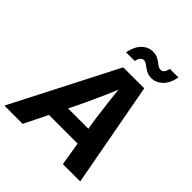

<svg xmlns="http://www.w3.org/2000/svg" viewBox="-280 -1097 1257 1257"><g transform="rotate(45 348.5 -469.0)"><path d="M-30.8 0 342.3 -727.5H536.6L671.4 0H510.7L453.6 -352.5Q444.3 -420.4 435.1 -498Q425.8 -575.7 416 -670.4H453.6Q413.6 -576.7 379.4 -499Q345.2 -421.4 312 -352.5L138.2 0ZM155.3 -163.1 175.3 -281.7H559.1L539.1 -163.1ZM522.5 -807.1Q499.5 -807.1 482.4 -814.7Q465.3 -822.3 452.4 -832.3Q439.5 -842.3 428.2 -849.6Q417 -856.9 405.3 -856.9Q390.1 -856.9 380.1 -843.8Q370.1 -830.6 365.7 -810.1H285.6Q297.4 -871.6 330.3 -905Q363.3 -938.5 408.2 -938.5Q431.6 -938.5 448.2 -930.9Q464.8 -923.3 477.8 -913.6Q490.7 -903.8 501.7 -896.2Q512.7 -888.7 525.4 -888.7Q542 -888.7 551.3 -900.6Q560.5 -912.6 565.9 -936H644.5Q633.3 -874 599.4 -840.6Q565.4 -807.1 522.5 -807.1Z"/></g></svg>

Font: Inter 24pt
Style: Bold Italic
Weight: 700
Italic angle: -9.3988°
Version: Version 4.001;git-66647c0bb